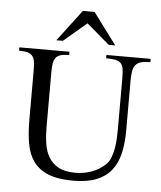

<svg xmlns="http://www.w3.org/2000/svg" viewBox="-50 -710 644 766"><g transform="rotate(5 272.0 -327.0)"><path d="M537.1 -485.8Q514.6 -485.8 500.5 -481.9Q486.3 -478 478.5 -468.8Q470.7 -459.5 467.8 -444.6Q464.8 -429.7 464.8 -408.2V-205.1Q464.8 -153.8 455.3 -113.5Q445.8 -73.2 423.6 -45.4Q401.4 -17.6 364.3 -2.7Q327.1 12.2 272 12.2Q210.9 12.2 172.6 -2.9Q134.3 -18.1 112.8 -47.1Q91.3 -76.2 83.7 -118.4Q76.2 -160.6 76.2 -214.8V-411.1Q76.2 -431.6 74.2 -445.8Q72.3 -460 65.7 -469Q59.1 -478 46.1 -481.9Q33.2 -485.8 11.2 -485.8V-499H211.9V-485.8Q190.4 -485.8 177.7 -481.9Q165 -478 158.2 -469Q151.4 -460 149.2 -445.8Q147 -431.6 147 -411.1V-192.9Q147 -158.2 151.6 -126.7Q156.2 -95.2 170.2 -71.5Q184.1 -47.9 209.7 -33.9Q235.4 -20 276.9 -20Q310.5 -20 341.3 -30.8Q372.1 -41.5 397 -64.9Q409.2 -76.2 416 -94.5Q422.9 -112.8 426.3 -133.1Q429.7 -153.3 430.4 -173.6Q431.2 -193.8 431.2 -209V-411.1Q431.2 -434.6 429 -449Q426.8 -463.4 419.2 -471.7Q411.6 -480 397.5 -482.9Q383.3 -485.8 359.9 -485.8V-499H537.1ZM365.7 -540 273.9 -618.2 181.6 -540H155.8L251 -666H297.9L391.6 -540Z"/></g></svg>

Font: Scheherazade Urdu
Style: Regular
Weight: 400
Designer: SIL International
Foundry: SIL International
Version: Version 1.005 (build 117/117)